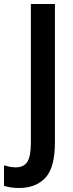

<svg xmlns="http://www.w3.org/2000/svg" viewBox="-81 -734 366 958"><path d="M14 204Q-29 204 -61 193V91Q-48 95 -33 98Q-18 101 -1 101Q37 101 55 74Q73 47 73 -22V-714H193V-24Q193 102 145.5 153Q98 204 14 204Z"/></svg>

Font: Noto Sans Lao Looped Condensed SemiBold
Style: Regular
Weight: 600
Width: 3
Designer: Mark Frömberg, Ben Mitchell
Foundry: The Fontpad Ltd
Version: Version 1.002; ttfautohint (v1.8.4.7-5d5b)